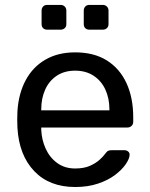

<svg xmlns="http://www.w3.org/2000/svg" viewBox="-20 -740 600 770"><path d="M281.5 10Q178.1 10 117.3 -53.7Q56.4 -117.4 49.9 -227.3Q49.1 -239.9 49.1 -260.6Q49.1 -281.3 49.9 -293.6Q54.4 -365 83 -418.3Q111.6 -471.6 162.1 -500.8Q212.6 -530 281.3 -530Q356.6 -530 408.2 -497.8Q459.8 -465.6 487.1 -406.9Q514.3 -348.3 514.3 -269.4V-251.6Q514.3 -241.4 507.5 -235Q500.7 -228.6 490.6 -228.6H145.4Q145.4 -228.4 145.4 -225Q145.4 -221.6 145.4 -219.6Q147.1 -179.3 163.2 -143.8Q179.2 -108.4 209.4 -86.3Q239.5 -64.3 281.1 -64.3Q317.2 -64.3 341.2 -75.2Q365.2 -86.2 379.8 -99.6Q394.5 -113.1 399.5 -120.5Q408.5 -132.7 413.7 -135.2Q418.9 -137.7 430.1 -137.7H478.5Q487.7 -137.7 494.2 -132.2Q500.7 -126.6 499.7 -117.4Q498.7 -102.4 483.8 -80.8Q468.9 -59.2 441.2 -38.2Q413.5 -17.3 373.1 -3.7Q332.6 10 281.5 10ZM145.4 -297.6H418.8V-301Q418.8 -345.7 402.5 -380.9Q386.3 -416 355.3 -436.3Q324.4 -456.6 281.3 -456.6Q238.2 -456.6 207.7 -436.3Q177.2 -416 161.3 -380.9Q145.4 -345.7 145.4 -301ZM338.1 -621Q328 -621 322 -627.1Q315.9 -633.1 315.9 -643.2V-697.3Q315.9 -707.3 322 -713.8Q328 -720.3 338.1 -720.3H392.2Q402.2 -720.3 408.7 -713.8Q415.2 -707.3 415.2 -697.3V-643.2Q415.2 -633.1 408.7 -627.1Q402.2 -621 392.2 -621ZM169 -621Q158.9 -621 152.9 -627.1Q146.8 -633.1 146.8 -643.2V-697.3Q146.8 -707.3 152.9 -713.8Q158.9 -720.3 169 -720.3H223.1Q233.1 -720.3 239.6 -713.8Q246.1 -707.3 246.1 -697.3V-643.2Q246.1 -633.1 239.6 -627.1Q233.1 -621 223.1 -621Z"/></svg>

Font: Rubik Light
Style: Regular
Weight: 300
Designer: Hubert and Fischer
Foundry: Hubert and Fischer
Version: Version 2.300;gftools[0.9.30]